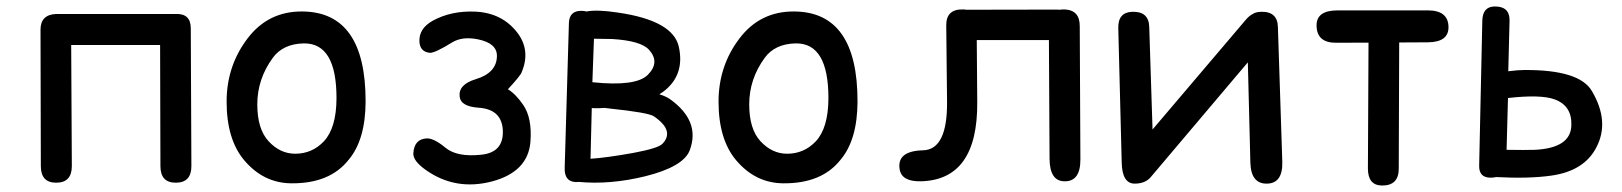

<svg xmlns="http://www.w3.org/2000/svg" viewBox="-20 -548 5060 599"><path d="M155.3 -504.4Q106.4 -502.4 106.4 -455.6L107.4 -29.8Q107.4 22 155.3 22Q204.1 22 204.1 -29.8L202.1 -407.7H479.5Q480 -218.8 480.5 -29.8Q480.5 22 528.3 22Q577.1 22 577.1 -29.8L575.2 -459.5Q575.2 -506.3 528.3 -504.4Q526.9 -504.4 525.4 -504.4Q522.9 -504.4 520.5 -504.4H165Q164.1 -504.4 163.1 -504.4Q159.2 -504.4 155.3 -504.4Z M927.2 -412.6Q1030.3 -414.6 1029.8 -240.7Q1029.3 -148.9 990.7 -107.4Q954.1 -68.4 900.9 -68.4Q854 -68.4 817.9 -107.4Q782.7 -145.5 782.7 -222.2Q782.7 -301.8 831.5 -368.2Q863.3 -411.1 927.2 -412.6ZM923.3 -512.2Q816.9 -513.2 752.4 -428.2Q687 -342.3 687 -231Q687 -113.3 741.7 -48.3Q802.2 23.4 889.2 23.9Q1009.3 24.9 1067.9 -49.8Q1120.1 -111.8 1120.6 -231Q1121.1 -510.7 923.3 -512.2Z M1463.9 -300.8Q1409.2 -284.2 1414.1 -246.1Q1417.5 -215.8 1473.6 -211.9Q1546.4 -207 1548.8 -139.6Q1550.8 -72.8 1482.4 -65.4Q1406.2 -57.1 1370.1 -86.9Q1333.5 -117.2 1311.5 -116.2Q1272 -114.3 1269.5 -69.3Q1268.6 -45.9 1308.6 -17.6Q1401.9 48.3 1516.6 17.6Q1627.4 -12.7 1634.8 -105.5Q1640.6 -179.7 1612.3 -220.7Q1588.9 -254.9 1564.5 -269.5Q1603.5 -311.5 1607.4 -322.3Q1636.2 -391.1 1593.8 -446.3Q1546.4 -507.8 1462.9 -511.7Q1388.2 -515.1 1330.1 -483.4Q1285.6 -458.5 1288.6 -416.5Q1291 -386.7 1320.3 -383.3Q1335 -381.3 1391.1 -416Q1422.9 -435.1 1471.2 -425.3Q1530.3 -413.1 1530.3 -374Q1530.3 -320.8 1463.9 -300.8Z M1833 -427.2 1889.6 -426.3Q1979.5 -420.9 2004.9 -392.6Q2040 -353.5 2001 -314.5Q1963.9 -277.3 1828.1 -291.5ZM1793 -514.2Q1756.3 -514.2 1754.9 -476.6L1741.7 -24.4Q1740.2 19 1776.9 20Q1781.7 20 1785.6 19.5Q1882.8 28.8 1992.7 2Q2112.3 -27.8 2131.8 -79.1Q2166 -169.9 2070.8 -238.3Q2058.6 -247.1 2037.1 -253.9Q2048.3 -260.7 2057.6 -268.6Q2116.2 -319.3 2097.7 -402.3Q2079.6 -483.9 1907.7 -508.8Q1843.3 -518.6 1809.6 -512.2Q1802.2 -514.2 1793 -514.2ZM1865.7 -211.4Q1873 -210.4 1881.3 -209.5Q2002.9 -196.8 2020 -185.1Q2086.4 -139.6 2045.9 -98.6Q2031.2 -85 1955.1 -70.8Q1870.6 -55.7 1822.3 -52.7L1826.2 -210.9Q1836.4 -210 1848.6 -210.4Q1857.4 -210.9 1865.7 -211.4Z M2461.9 -412.6Q2564.9 -414.6 2564.5 -240.7Q2564 -148.9 2525.4 -107.4Q2488.8 -68.4 2435.5 -68.4Q2388.7 -68.4 2352.5 -107.4Q2317.4 -145.5 2317.4 -222.2Q2317.4 -301.8 2366.2 -368.2Q2397.9 -411.1 2461.9 -412.6ZM2458 -512.2Q2351.6 -513.2 2287.1 -428.2Q2221.7 -342.3 2221.7 -231Q2221.7 -113.3 2276.4 -48.3Q2336.9 23.4 2423.8 23.9Q2543.9 24.9 2602.5 -49.8Q2654.8 -111.8 2655.3 -231Q2655.8 -510.7 2458 -512.2Z M3300.3 -518.6Q3293 -518.6 3286.1 -517.6Q3281.2 -518.1 3276.4 -518.1Q3134.8 -517.6 2993.7 -517.6Q2989.7 -518.6 2984.9 -518.6Q2931.6 -520 2932.1 -468.8L2934.6 -231Q2936 -81.1 2859.9 -79.1Q2777.8 -77.1 2786.6 -20.5Q2792.5 19 2853 17.6Q3030.8 13.2 3028.8 -229.5L3027.3 -422.9H3252.4L3254.4 -52.7Q3254.9 17.1 3300.8 17.6Q3351.1 18.6 3350.6 -51.3L3348.6 -465.8Q3349.1 -517.1 3300.3 -518.6Z M3479.5 -40.5Q3481 24.4 3519.5 24.9Q3552.7 24.9 3569.8 4.9L3873 -353.5L3880.9 -40.5Q3882.8 26.4 3933.6 24.9Q3982.4 23.4 3980.5 -43.5L3966.8 -463.4Q3965.8 -512.7 3914.1 -511.2Q3897 -510.7 3886.7 -503.4Q3876 -497.6 3866.2 -485.8L3575.7 -144L3565.4 -463.4Q3564.5 -512.7 3512.7 -511.2Q3467.8 -509.8 3468.8 -460.4Z M4153.3 -515.6Q4087.4 -515.6 4087.4 -469.2Q4087.4 -414.1 4148.9 -414.6L4249.5 -415Q4248.5 -218.8 4247.6 -22.5Q4247.6 29.8 4290.5 30.8Q4343.8 31.7 4343.8 -21.5Q4344.7 -218.3 4345.2 -415.5Q4389.6 -416 4434.6 -416Q4500 -416.5 4499 -464.4Q4498 -515.6 4434.6 -515.6Z M4630.4 6.3Q4640.1 6.3 4647.5 4.4Q4749.5 9.8 4818.8 0Q4922.4 -14.2 4960.4 -88.4Q5002.4 -168.5 4946.8 -263.2Q4908.7 -330.6 4735.8 -329.6Q4716.3 -329.6 4685.5 -325.7L4689.5 -484.4Q4689.9 -528.8 4642.1 -527.8Q4605.5 -526.9 4604.5 -483.4L4594.7 -31.2Q4593.8 6.3 4630.4 6.3ZM4680.2 -80.6 4684.6 -242.2Q4787.6 -253.9 4830.6 -237.8Q4884.3 -217.8 4882.3 -157.7Q4881.3 -86.4 4769 -80.6Q4737.8 -79.6 4680.2 -80.6Z"/></svg>

Font: Comic Relief
Style: Regular
Weight: 400
Designer: Jeff Davis
Foundry: Loudifier
Version: Version 1.200; ttfautohint (v1.8.4.7-5d5b)